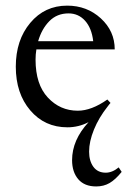

<svg xmlns="http://www.w3.org/2000/svg" viewBox="-20 -445 458 688"><path d="M221.7 11.2Q140.1 11.2 88.4 -49.6Q36.6 -110.4 36.6 -206.1Q36.6 -301.3 88.4 -363Q140.1 -424.8 220.7 -424.8Q291.5 -424.8 341.3 -379.2Q391.1 -333.5 391.1 -268.1H110.4Q107.4 -250 107.4 -231.4Q107.4 -142.6 151.4 -95.5Q195.3 -48.3 258.8 -48.3Q307.6 -48.3 364.7 -88.4L376 -76.2Q374 -74.2 370.8 -70.1Q367.7 -65.9 366.2 -64Q334 -23.4 316.7 19.3Q299.3 62 299.3 98.1Q299.3 131.8 314.7 152.8Q330.1 173.8 358.9 173.8Q382.3 173.8 405.3 154.8L416 170.9Q393.6 198.7 372.6 210.9Q351.6 223.1 324.7 223.1Q282.7 223.1 260.5 197.3Q238.3 171.4 238.3 128.9Q238.3 56.6 297.4 -7.3Q261.7 11.2 221.7 11.2ZM225.6 -397Q184.1 -397 156.7 -369.1Q129.4 -341.3 116.7 -297.4H314Q308.6 -344.2 284.9 -370.6Q261.2 -397 225.6 -397Z"/></svg>

Font: Elstob 18pt
Style: Regular
Weight: 400
Designer: Peter S. Baker
Version: Version 1.015